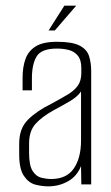

<svg xmlns="http://www.w3.org/2000/svg" viewBox="-20 -653 394 680"><path d="M151 7Q129 7 105.5 1Q82 -5 65 -29.5Q48 -54 48 -106V-145Q48 -198 79 -229Q110 -260 161 -285Q196 -304 219.5 -318Q243 -332 255.5 -349.5Q268 -367 268 -394V-412Q268 -441 255.5 -456Q243 -471 223.5 -476Q204 -481 182 -481Q127 -481 110 -453.5Q93 -426 93 -375V-333H60V-378Q60 -415 70 -443.5Q80 -472 106 -488.5Q132 -505 182 -505Q236 -505 262 -491.5Q288 -478 295.5 -454Q303 -430 303 -401V0H268L267 -65Q253 -29 221 -11Q189 7 151 7ZM161 -19Q216 -19 241.5 -56.5Q267 -94 267 -155V-329Q254 -310 226.5 -294Q199 -278 171 -263Q129 -240 106 -214.5Q83 -189 83 -145V-112Q83 -67 95.5 -47.5Q108 -28 126.5 -23.5Q145 -19 161 -19ZM152 -545 208 -633H250L174 -545Z"/></svg>

Font: Alumni Sans ExtraLight
Style: Regular
Weight: 250
Version: Version 1.018